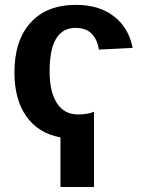

<svg xmlns="http://www.w3.org/2000/svg" viewBox="-20 -558 596 786"><path d="M364.7 -100.1V207.5H227.5V4.4Q137.2 -12.2 88.1 -81.3Q39.1 -150.4 39.1 -261.2Q39.1 -392.1 105 -465.1Q170.9 -538.1 292 -538.1Q385.3 -538.1 446.3 -491.2Q507.3 -444.3 522.9 -361.8L384.8 -355Q378.9 -395.5 355.5 -419.7Q332 -443.8 289.1 -443.8Q183.1 -443.8 183.1 -266.6Q183.1 -181.6 213.1 -135.5Q243.2 -89.4 299.3 -89.4Q336.9 -89.4 364.7 -100.1Z"/></svg>

Font: Arimo
Style: Bold
Weight: 700
Designer: Steve Matteson
Foundry: Monotype Imaging Inc.
Version: Version 1.33